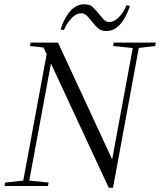

<svg xmlns="http://www.w3.org/2000/svg" viewBox="-20 -869 748 897"><path d="M1 0 4 -16 95 -26H110L207 -16L204 0ZM84 0 206 -659H234L173 -329L112 0ZM508 -654 511 -670H708L705 -654L620 -644H605ZM523 -105 499 -97 542 -330 605 -670H633L508 8H488L208 -594L206 -599L183 -647L120 -654L123 -670H251L513 -105ZM263 -732Q281 -787 309 -818Q337 -849 373 -849Q399 -849 412 -837Q425 -825 437 -810Q451 -793 463 -779.5Q475 -766 490 -766Q513 -766 534 -787Q555 -808 572 -845L587 -841Q569 -786 541 -755Q513 -724 477 -724Q452 -724 438.5 -736.5Q425 -749 413 -764Q400 -781 387.5 -794Q375 -807 360 -807Q337 -807 316 -786Q295 -765 278 -728Z"/></svg>

Font: Source Serif 4 60pt
Style: Italic
Weight: 400
Italic angle: -12°
Version: Version 4.004;hotconv 1.0.116;makeotfexe 2.5.65601